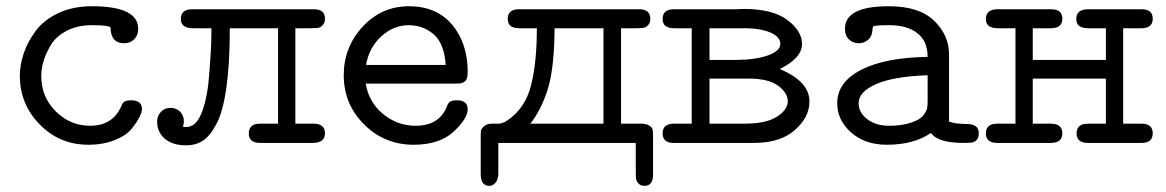

<svg xmlns="http://www.w3.org/2000/svg" viewBox="-20 -460 3754 618"><path d="M43.9 -215.8Q43.9 -252 56.4 -288.6Q68.8 -325.2 95 -360.6Q121.1 -396 168 -418Q214.8 -439.9 275.9 -439.9Q424.8 -439.9 424.8 -367.2Q424.8 -346.2 411.9 -333.5Q398.9 -320.8 379.9 -320.8Q336.9 -320.8 335.9 -370.1Q335.9 -378.9 275.9 -378.9Q229 -378.9 194.6 -360.8Q160.2 -342.8 143.6 -314.9Q127 -287.1 119.9 -262.5Q112.8 -237.8 112.8 -215.8Q112.8 -147.9 159.4 -101.6Q206.1 -55.2 270 -55.2Q340.8 -55.2 369.1 -115.2Q374 -129.4 381.1 -133.3Q388.2 -137.2 401.9 -137.2Q437 -137.2 437 -108.9Q437 -100.1 429 -83.5Q420.9 -66.9 403.6 -45.4Q386.2 -23.9 349.1 -9Q312 5.9 264.2 5.9Q171.4 5.9 107.7 -59.6Q43.9 -125 43.9 -215.8Z M485.8 -67.9Q485.8 -86.9 497.8 -99.9Q509.8 -112.8 528.8 -112.8Q547.9 -112.8 559.8 -100.3Q571.8 -87.9 571.8 -69.8Q571.8 -61 568.8 -51.8Q585 -49.8 594.7 -54.2Q617.7 -63 632.8 -106.9Q647.9 -150.9 652.8 -212.9Q657.7 -274.9 659.2 -306.9Q660.6 -338.9 660.6 -369.1H602.1Q562 -369.1 562 -398.9Q562 -429.7 597.7 -430.2H990.7Q1025.9 -430.2 1025.9 -399.9Q1025.9 -380.9 1009.8 -372.1Q1002.9 -369.1 981 -369.1H930.7V-62H988.8Q1025.9 -62 1025.9 -31Q1025.9 0 986.8 0H816.9Q780.8 0 780.8 -30.8Q780.8 -49.8 795.9 -58.1Q802.7 -62 823.7 -62H875V-369.1H719.7Q719.7 -255.4 708.7 -178.2Q697.8 -101.1 677.2 -62Q656.7 -22.9 633.8 -7.6Q610.8 7.8 578.6 7.8Q535.6 7.8 510.7 -13.4Q485.8 -34.7 485.8 -67.9Z M1086.4 -217.8Q1086.4 -308.6 1147.5 -374.3Q1208.5 -439.9 1296.4 -439.9Q1385.3 -439.9 1435.3 -380.4Q1485.4 -320.8 1485.4 -228Q1485.4 -214.8 1482.4 -207Q1479.5 -199.2 1472.9 -195.6Q1466.3 -191.9 1460.9 -191.4Q1455.6 -190.9 1445.3 -190.9H1157.2Q1167 -130.9 1213.1 -93Q1259.3 -55.2 1317.4 -55.2Q1392.6 -55.2 1417.5 -115.2Q1422.4 -129.4 1429.4 -133.3Q1436.5 -137.2 1450.2 -137.2Q1485.4 -137.2 1485.4 -108.9Q1485.4 -78.1 1439.9 -36.1Q1394.5 5.9 1311.5 5.9Q1217.3 5.9 1151.9 -59.6Q1086.4 -125 1086.4 -217.8ZM1158.2 -251H1414.6Q1409.7 -320.8 1375.5 -349.9Q1341.3 -378.9 1296.4 -378.9Q1246.6 -378.9 1207.3 -343Q1168 -307.1 1158.2 -251Z M1527.3 -22Q1527.3 -34.2 1528.3 -40Q1529.3 -45.9 1538.3 -54Q1547.4 -62 1564.9 -62H1584Q1597.2 -62 1612.3 -71.8Q1670.4 -110.8 1689.2 -184.8Q1708 -258.8 1708 -369.1H1651.4Q1614.3 -369.1 1614.3 -398.9Q1614.3 -429.7 1648.9 -430.2H2038.1Q2073.2 -430.2 2073.2 -398.9Q2073.2 -380.9 2057.1 -372.1Q2050.3 -369.1 2029.3 -369.1H1979V-62H2041Q2060.1 -62 2069.6 -55.9Q2079.1 -49.8 2080.6 -43.5Q2082 -37.1 2082 -24.9V102.1Q2082 138.2 2054.2 138.2Q2037.1 138.2 2029.3 122.1Q2026.4 117.2 2026.4 98.1V0H1584V97.2Q1584 99.1 1584 101.6Q1584 104 1582.5 111.1Q1581.1 118.2 1578.1 123.5Q1575.2 128.9 1569.1 133.5Q1563 138.2 1555.2 138.2Q1527.3 138.2 1527.3 100.1ZM1687 -62H1922.4V-369.1H1765.1Q1764.2 -240.2 1743.2 -173.1Q1722.2 -106 1687 -62Z M2149.9 -62H2206.5V-369.1H2149.9Q2112.8 -369.1 2112.8 -398.9Q2112.8 -429.7 2147.5 -430.2H2348.6Q2352.5 -430.2 2361.1 -430.7Q2369.6 -431.2 2373.5 -431.2Q2467.8 -431.2 2514.6 -395.5Q2561.5 -359.9 2561.5 -318.8Q2561.5 -272.9 2489.7 -237.8Q2585.9 -197.8 2585.4 -132.8Q2585.4 -83 2538.6 -41.5Q2491.7 0 2407.7 0H2147.5Q2112.8 0 2112.8 -31Q2112.8 -62 2149.9 -62ZM2263.7 -62H2376.5Q2446.3 -62 2481 -84.5Q2515.6 -106.9 2515.6 -134Q2515.6 -161.1 2484.6 -184.1Q2453.6 -207 2389.6 -207H2263.7ZM2263.7 -267.1H2345.7Q2410.6 -267.1 2451.2 -281.5Q2491.7 -295.9 2491.7 -318.8Q2491.7 -341.8 2459.2 -355.5Q2426.8 -369.1 2377.4 -369.1H2263.7Z M2674.8 -127.9Q2674.8 -195.8 2752.2 -235.4Q2829.6 -274.9 2965.8 -276.9Q2965.8 -327.6 2932.6 -353.3Q2899.4 -378.9 2842.8 -378.9Q2817.9 -378.9 2805.7 -377.9Q2793.5 -377 2791 -375Q2788.6 -373 2788.6 -367.2Q2787.6 -343.3 2774.2 -332Q2760.7 -320.8 2744.6 -320.8Q2725.6 -320.8 2712.6 -333Q2699.7 -345.2 2699.7 -367.2Q2699.7 -440.4 2841.8 -439.9Q2938 -439.9 2986.3 -393.6Q3034.7 -347.2 3034.7 -285.2V-68.8Q3052.7 -61 3090.8 -61Q3130.9 -61 3130.4 -30.8Q3130.4 -15.6 3123 -8.8Q3115.7 -2 3107.2 -1Q3098.6 0 3081.5 0Q2998.5 0 2976.6 -32.2Q2921.4 5.9 2834.5 5.9Q2764.6 5.9 2719.7 -33.4Q2674.8 -72.8 2674.8 -127.9ZM2743.7 -127.9Q2743.7 -98.1 2771 -76.7Q2798.3 -55.2 2842.8 -55.2Q2891.6 -55.2 2926.8 -70.8Q2944.8 -78.6 2953.6 -90.8Q2962.4 -103 2964.1 -111.1Q2965.8 -119.1 2965.8 -133.8V-217.8Q2855 -213.9 2799.3 -189Q2743.7 -164.1 2743.7 -127.9Z M3190.4 -62H3248.5V-369.1H3191.4Q3153.3 -369.1 3153.3 -398.9Q3153.3 -429.7 3190.4 -430.2H3363.3Q3399.4 -430.2 3399.4 -399.9Q3399.4 -369.1 3362.3 -369.1H3304.2V-267.1H3539.6V-369.1H3482.4Q3444.3 -369.1 3444.3 -398.9Q3444.3 -429.7 3481.4 -430.2H3654.3Q3690.4 -430.2 3690.4 -399.9Q3690.4 -369.1 3653.3 -369.1H3595.2V-62H3653.3Q3690.4 -62 3690.4 -31Q3690.4 0 3654.3 0H3481.4Q3445.3 0 3445.3 -30.8Q3445.3 -49.8 3460.4 -58.1Q3467.3 -62 3488.3 -62H3539.6V-207H3304.2V-62H3361.3Q3399.4 -62 3399.4 -31Q3399.4 0 3362.3 0H3189.5Q3153.3 0 3153.3 -31Q3153.3 -62 3190.4 -62Z"/></svg>

Font: CMU Typewriter Text Variable Width
Style: Medium
Weight: 500
Version: Version 0.7.0